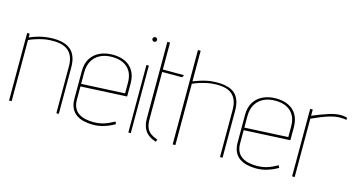

<svg xmlns="http://www.w3.org/2000/svg" viewBox="-77 -1037 2583 1376"><g transform="rotate(15 1215.0 -348.5)"><path d="M389 -346V0H407V-345Q407 -392 394.5 -423.5Q382 -455 360.5 -473Q339 -491 313 -499.5Q287 -508 258.5 -510Q230 -512 204 -510Q181 -509 155 -504Q129 -499 104 -491Q79 -483 57 -473V-501H38V0H57V-454Q76 -463 101.5 -471.5Q127 -480 155.5 -486.5Q184 -493 213 -494Q254 -496 286 -489.5Q318 -483 341.5 -465.5Q365 -448 377 -418.5Q389 -389 389 -346Z M506 -133V-230L848 -247V-342Q848 -398 826 -435.5Q804 -473 764.5 -491.5Q725 -510 672 -510Q619 -510 577 -490.5Q535 -471 511 -433Q487 -395 487 -339V-134Q487 -93 500.5 -65Q514 -37 538 -20Q562 -3 594 4.5Q626 12 662 12Q704 12 744.5 -0.5Q785 -13 822 -35L814 -52Q771 -28 736 -17.5Q701 -7 660 -7Q628 -7 600 -13.5Q572 -20 551 -34Q530 -48 518 -72.5Q506 -97 506 -133ZM828 -343V-265L506 -249V-333Q506 -384 526 -419.5Q546 -455 583.5 -474Q621 -493 671 -493Q719 -493 754 -476.5Q789 -460 808.5 -427Q828 -394 828 -343Z M923 0H941V-501H923ZM933 -710Q926 -710 921 -705.5Q916 -701 916 -693Q916 -686 921 -681Q926 -676 933 -676Q941 -676 945.5 -681Q950 -686 950 -693Q950 -701 945.5 -705.5Q941 -710 933 -710Z M1045 -132V-482H1193L1202 -500H1045V-700H1025V-132Q1025 -74 1050 -39Q1075 -4 1130 13L1137 -4Q1104 -16 1083.5 -31.5Q1063 -47 1054 -71.5Q1045 -96 1045 -132Z M1272 -473V-700H1252V0H1272V-455Q1291 -464 1317 -472.5Q1343 -481 1372.5 -487.5Q1402 -494 1431 -495Q1472 -497 1503.5 -490.5Q1535 -484 1557.5 -466.5Q1580 -449 1591.5 -420Q1603 -391 1603 -347V0H1622V-346Q1622 -393 1610.5 -424Q1599 -455 1578.5 -473Q1558 -491 1531.5 -499.5Q1505 -508 1476 -510Q1447 -512 1418 -510Q1392 -509 1364.5 -502.5Q1337 -496 1313 -488Q1289 -480 1272 -473Z M1717 -133V-230L2059 -247V-342Q2059 -398 2037 -435.5Q2015 -473 1975.5 -491.5Q1936 -510 1883 -510Q1830 -510 1788 -490.5Q1746 -471 1722 -433Q1698 -395 1698 -339V-134Q1698 -93 1711.5 -65Q1725 -37 1749 -20Q1773 -3 1805 4.5Q1837 12 1873 12Q1915 12 1955.5 -0.5Q1996 -13 2033 -35L2025 -52Q1982 -28 1947 -17.5Q1912 -7 1871 -7Q1839 -7 1811 -13.5Q1783 -20 1762 -34Q1741 -48 1729 -72.5Q1717 -97 1717 -133ZM2039 -343V-265L1717 -249V-333Q1717 -384 1737 -419.5Q1757 -455 1794.5 -474Q1832 -493 1882 -493Q1930 -493 1965 -476.5Q2000 -460 2019.5 -427Q2039 -394 2039 -343Z M2409 -492 2410 -508Q2400 -511 2388.5 -513Q2377 -515 2365 -515Q2322 -515 2270.5 -498Q2219 -481 2157 -455V-501H2138V0H2157V-433Q2194 -450 2224 -462Q2254 -474 2278.5 -481.5Q2303 -489 2323.5 -492.5Q2344 -496 2363 -496Q2374 -496 2386.5 -495Q2399 -494 2409 -492Z"/></g></svg>

Font: Advent Pro Thin
Style: Regular
Weight: 250
Version: Version 3.000